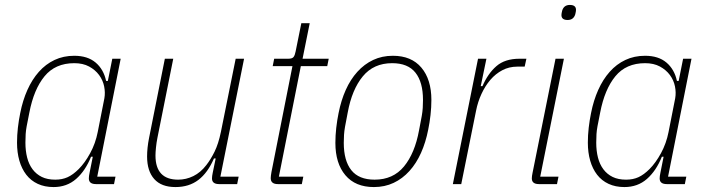

<svg xmlns="http://www.w3.org/2000/svg" viewBox="-20 -746 2870 778"><path d="M369 0Q340 0 340 -23Q340 -32 343 -46L356 -111H349Q326 -54 288.5 -21Q251 12 197 12Q161 12 133 -1Q105 -14 86.5 -38Q68 -62 58.5 -95Q49 -128 49 -168Q49 -198 52.5 -228.5Q56 -259 62 -288Q72 -339 91 -381.5Q110 -424 137.5 -455Q165 -486 201 -503Q237 -520 281 -520Q335 -520 367.5 -492.5Q400 -465 410 -418H417L435 -508H469L374 -30H448L442 0ZM204 -18Q232 -18 254 -28Q276 -38 299 -61Q324 -86 345.5 -125.5Q367 -165 376 -211L403 -348Q407 -371 402 -396Q397 -421 381.5 -442Q366 -463 341 -476.5Q316 -490 281 -490Q204 -490 160.5 -437Q117 -384 99 -290L88 -234Q85 -218 84 -202.5Q83 -187 83 -168Q83 -135 90 -107.5Q97 -80 112 -60Q127 -40 149.5 -29Q172 -18 204 -18Z M682 -508 618 -188Q614 -168 612 -148Q610 -128 610 -116Q610 -18 702 -18Q734 -18 763.5 -32.5Q793 -47 816 -77Q834 -100 849.5 -131.5Q865 -163 875 -211L935 -508H969L873 -30H947L941 0H868Q839 0 839 -23Q839 -32 842 -46L854 -104H847Q822 -46 784 -17Q746 12 691 12Q634 12 605 -20.5Q576 -53 576 -112Q576 -129 578 -148Q580 -167 584 -187L648 -508Z M1106 0Q1077 0 1077 -24Q1077 -32 1080 -49L1165 -478H1085L1091 -508H1148Q1164 -508 1169.5 -515Q1175 -522 1178 -538L1201 -652H1235L1206 -508H1312L1306 -478H1199L1110 -30H1209L1203 0Z M1495 12Q1420 12 1379.5 -36Q1339 -84 1339 -167Q1339 -197 1342.5 -228Q1346 -259 1352 -288Q1362 -339 1381 -381.5Q1400 -424 1428 -455Q1456 -486 1492 -503Q1528 -520 1572 -520Q1647 -520 1687.5 -472Q1728 -424 1728 -341Q1728 -311 1724.5 -280Q1721 -249 1715 -220Q1705 -169 1686 -126.5Q1667 -84 1639 -53Q1611 -22 1575 -5Q1539 12 1495 12ZM1498 -18Q1573 -18 1617 -71.5Q1661 -125 1678 -218L1689 -276Q1692 -293 1693 -308.5Q1694 -324 1694 -341Q1694 -413 1663.5 -451.5Q1633 -490 1569 -490Q1494 -490 1450 -436.5Q1406 -383 1389 -290L1378 -232Q1375 -215 1374 -199.5Q1373 -184 1373 -167Q1373 -95 1403.5 -56.5Q1434 -18 1498 -18Z M1815 0 1917 -508H1951L1928 -397H1935Q1957 -448 1991.5 -478Q2026 -508 2085 -508H2113L2106 -476H2076Q2043 -476 2015.5 -461.5Q1988 -447 1967 -422.5Q1946 -398 1931 -365.5Q1916 -333 1909 -297L1849 0Z M2280 -665Q2255 -665 2255 -685Q2255 -691 2258 -703Q2265 -726 2289 -726Q2314 -726 2314 -706Q2314 -700 2311 -688Q2304 -665 2280 -665ZM2164 0Q2135 0 2135 -23Q2135 -32 2138 -46L2231 -508H2265L2169 -30H2243L2237 0Z M2682 0Q2653 0 2653 -23Q2653 -32 2656 -46L2669 -111H2662Q2639 -54 2601.5 -21Q2564 12 2510 12Q2474 12 2446 -1Q2418 -14 2399.5 -38Q2381 -62 2371.5 -95Q2362 -128 2362 -168Q2362 -198 2365.5 -228.5Q2369 -259 2375 -288Q2385 -339 2404 -381.5Q2423 -424 2450.5 -455Q2478 -486 2514 -503Q2550 -520 2594 -520Q2648 -520 2680.5 -492.5Q2713 -465 2723 -418H2730L2748 -508H2782L2687 -30H2761L2755 0ZM2517 -18Q2545 -18 2567 -28Q2589 -38 2612 -61Q2637 -86 2658.5 -125.5Q2680 -165 2689 -211L2716 -348Q2720 -371 2715 -396Q2710 -421 2694.5 -442Q2679 -463 2654 -476.5Q2629 -490 2594 -490Q2517 -490 2473.5 -437Q2430 -384 2412 -290L2401 -234Q2398 -218 2397 -202.5Q2396 -187 2396 -168Q2396 -135 2403 -107.5Q2410 -80 2425 -60Q2440 -40 2462.5 -29Q2485 -18 2517 -18Z"/></svg>

Font: IBM Plex Sans Condensed ExtraLight
Style: Italic
Weight: 200
Width: 3
Italic angle: -11°
Designer: Mike Abbink, Paul van der Laan, Pieter van Rosmalen
Foundry: Bold Monday
Version: Version 1.3